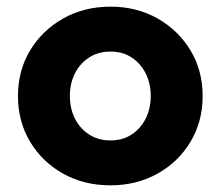

<svg xmlns="http://www.w3.org/2000/svg" viewBox="-20 -545 663 577"><path d="M312 12Q233 12 170 -23Q107 -58 70.5 -119Q34 -180 34 -256Q34 -333 70.5 -393.5Q107 -454 170 -489.5Q233 -525 312 -525Q391 -525 453.5 -489.5Q516 -454 552.5 -393.5Q589 -333 589 -256Q589 -180 552.5 -119Q516 -58 453 -23Q390 12 312 12ZM312 -123Q349 -123 376 -141Q403 -159 418 -189Q433 -219 433 -257Q433 -294 418 -324Q403 -354 376 -372Q349 -390 312 -390Q275 -390 247.5 -372Q220 -354 205 -324Q190 -294 190 -257Q190 -219 205 -189Q220 -159 247.5 -141Q275 -123 312 -123Z"/></svg>

Font: MuseoModerno SemiBold
Style: Bold
Weight: 700
Version: Version 1.001